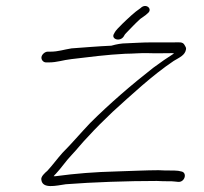

<svg xmlns="http://www.w3.org/2000/svg" viewBox="-20 -626 682 643"><path d="M395 -505C397.9 -511 400.3 -513 405 -518C418.1 -531 435.1 -550 450.2 -563C455.8 -567 461.4 -571 467.1 -575L475.2 -582C492.4 -596 468.7 -617 450.9 -599C429.2 -584.5 408.7 -564.3 389.5 -546C379.7 -535 368.5 -527 362.4 -514C349.4 -495 382.7 -484 395 -505ZM134 -417H144C171 -417 191.3 -425 218.8 -428C276.9 -435 339.2 -443 399.6 -446C425.6 -446 452.1 -449 477 -448C502.8 -447 529 -448 555 -448C558 -448 560 -448 562.8 -447C539.4 -432 521.5 -420 493.2 -399C420.2 -342 346 -278 281.9 -214C249.5 -180 221.1 -146 189.1 -114C172 -95 155.4 -72 138.6 -54C130.4 -47 115.4 -34 118.6 -23C122.9 7 166.6 -4 200.4 -9C291.5 -16 406.2 -20 505.2 -20C521 -19 534 -19 543 -19C552 -19 559 -19 565.9 -18L575.7 -17C599.2 -14 608.8 -49 586.2 -52L576.6 -54C568.7 -55 559.7 -55 548.7 -55C539.7 -55 526.7 -55 510.9 -56C472.9 -56 410.4 -53 373.2 -52C295.9 -50 234.1 -45 166.7 -36H159.7C162.2 -39 164.7 -42 167 -44C185 -63 200.8 -87 219.9 -107C239.1 -127 253.1 -146 274.6 -168C300 -196 327.3 -223 356.8 -251C418.6 -307 490.2 -374 561.8 -422C581.7 -434 599.8 -441 603 -461C603.8 -466 601.4 -470 598.2 -475C592.1 -487 579.7 -484 560.7 -484H483.7C457.7 -484 430.3 -482 403.2 -481C387.2 -481 370.7 -478 352.9 -473C307.6 -471 262 -467 219.5 -464C193.9 -460 174.7 -453 149.7 -453H139.7C130.7 -453 120.3 -444 118.9 -435C117.5 -426 125 -417 134 -417Z"/></svg>

Font: CiSf OpenHand
Style: SquObl
Weight: 400
Foundry: Cannot Into Space Fonts
Version: Version 0.7892